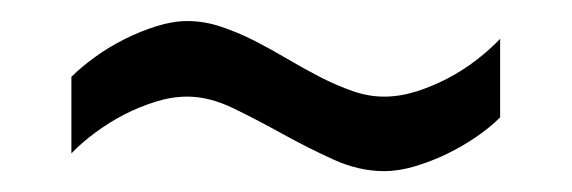

<svg xmlns="http://www.w3.org/2000/svg" viewBox="-20 -326 551 185"><path d="M160.6 -305.7Q176.8 -305.7 192.9 -300.3Q209 -294.9 224.9 -286.9Q240.7 -278.8 256.8 -269.3Q272.9 -259.8 288.6 -251.7Q304.2 -243.7 319.6 -238.3Q335 -232.9 350.1 -232.9Q365.2 -232.9 380.9 -237.8Q396.5 -242.7 411.4 -250.5Q426.3 -258.3 439.2 -268.3Q452.1 -278.3 461.9 -288.6V-212.9Q452.6 -203.6 439.2 -194.3Q425.8 -185.1 410.6 -177.7Q395.5 -170.4 379.9 -165.8Q364.3 -161.1 350.1 -161.1Q325.7 -161.1 301 -172.4Q276.4 -183.6 252.2 -197Q228 -210.4 204.8 -221.7Q181.6 -232.9 160.6 -232.9Q145.5 -232.9 129.9 -228Q114.3 -223.1 99.6 -215.6Q85 -208 71.8 -198.2Q58.6 -188.5 48.8 -178.2V-252Q58.6 -261.7 71.8 -271.2Q85 -280.8 100.1 -288.3Q115.2 -295.9 130.9 -300.8Q146.5 -305.7 160.6 -305.7Z"/></svg>

Font: SengBuhan
Style: Regular
Weight: 400
Designer: John M. Durdin
Foundry: Lao Script for Windows
Version: Version 1.400